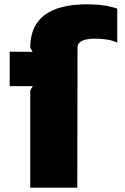

<svg xmlns="http://www.w3.org/2000/svg" viewBox="-20 -869 579 889"><path d="M522.9 -829.1V-671.9Q483.4 -689.9 420.9 -689.9Q338.9 -689.9 338.9 -648.9L337.9 0H120.1V-450.2L131.8 -470.2H24.9V-629.9L130.9 -628.9L120.1 -648.9Q120.1 -849.1 383.8 -849.1Q465.3 -849.1 522.9 -829.1Z"/></svg>

Font: Sinkin Sans 900 X Black
Style: Regular
Weight: 950
Designer: Keith Bates
Foundry: K-Type
Version: Sinkin Sans (version 1.0)  by Keith Bates   •   © 2014   www